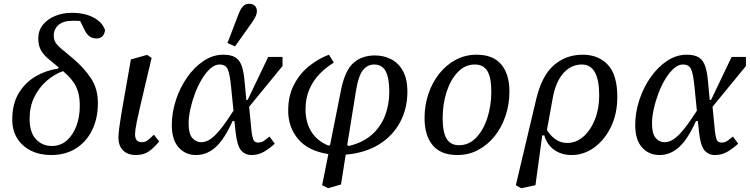

<svg xmlns="http://www.w3.org/2000/svg" viewBox="-20 -810 3975 1018"><path d="M251 12Q191 12 144.5 -11Q98 -34 71.5 -76Q45 -118 45 -176Q45 -259 79 -315.5Q113 -372 168 -404.5Q223 -437 287 -446L292 -452Q262 -477 237 -497.5Q212 -518 197.5 -543Q183 -568 183 -606Q183 -648 207.5 -678.5Q232 -709 272.5 -725.5Q313 -742 361 -742Q430 -742 477 -716.5Q524 -691 537 -650Q531 -606 491 -606Q472 -606 456.5 -616Q441 -626 429 -650L405 -699Q397 -699 388 -699.5Q379 -700 369 -700Q315 -700 290 -677.5Q265 -655 265 -622Q265 -600 274.5 -584.5Q284 -569 306.5 -550.5Q329 -532 367 -500Q427 -449 463 -394Q499 -339 499 -264Q499 -182 468.5 -120Q438 -58 382.5 -23Q327 12 251 12ZM137 -180Q137 -108 170.5 -72Q204 -36 255 -36Q301 -36 334 -65Q367 -94 385 -142Q403 -190 403 -248Q403 -290 394.5 -321Q386 -352 366.5 -378.5Q347 -405 314 -433Q267 -416 226.5 -380.5Q186 -345 161.5 -294.5Q137 -244 137 -180Z M700 12Q658 12 633 -12Q608 -36 608 -82Q608 -101 612.5 -134Q617 -167 622.5 -200.5Q628 -234 632 -256L674 -495L760 -519L784 -503L750 -360Q733 -287 722 -240Q711 -193 705.5 -165.5Q700 -138 698 -123Q696 -108 696 -98Q696 -56 732 -56Q750 -56 764 -67Q778 -78 796 -96L824 -60Q797 -27 769.5 -7.5Q742 12 700 12Z M980 -155Q980 -101 999.5 -78.5Q1019 -56 1046 -56Q1070 -56 1093.5 -71Q1117 -86 1147 -122.5Q1177 -159 1218 -223L1205 -352Q1199 -415 1188 -441.5Q1177 -468 1144 -468Q1119 -468 1095 -446.5Q1071 -425 1050 -390Q1029 -355 1013.5 -313.5Q998 -272 989 -230.5Q980 -189 980 -155ZM1020 12Q963 12 927 -28.5Q891 -69 891 -147Q891 -213 912.5 -279Q934 -345 972 -399.5Q1010 -454 1059.5 -487Q1109 -520 1164 -520Q1206 -520 1229 -505Q1252 -490 1262.5 -458Q1273 -426 1277 -376L1286 -280H1293L1402 -508H1478V-460L1301 -244L1313 -120Q1316 -90 1322 -72Q1328 -54 1349 -54Q1367 -54 1380.5 -64Q1394 -74 1409 -86L1437 -48Q1407 -21 1378 -4.5Q1349 12 1313 12Q1280 12 1258.5 -12.5Q1237 -37 1229 -112L1223 -168H1213Q1170 -72 1123.5 -30Q1077 12 1020 12ZM1186 -582Q1201 -621 1216 -660Q1231 -699 1246 -738Q1255 -762 1268 -776Q1281 -790 1300 -790Q1320 -790 1331 -779.5Q1342 -769 1342 -752Q1342 -736 1333.5 -719.5Q1325 -703 1310 -682Q1289 -653 1268 -623Q1247 -593 1226 -564Z M1868 -332 1821 -41 1829 -36Q1902 -53 1949.5 -94Q1997 -135 2020.5 -194.5Q2044 -254 2044 -324Q2044 -396 2025 -432Q2006 -468 1964 -468Q1928 -468 1904 -437.5Q1880 -407 1868 -332ZM1720 188 1688 172 1721 7Q1613 -10 1560.5 -73Q1508 -136 1508 -223Q1508 -303 1539.5 -362.5Q1571 -422 1620.5 -461Q1670 -500 1724 -520L1750 -478Q1710 -454 1676 -419.5Q1642 -385 1621 -338Q1600 -291 1600 -231Q1600 -162 1630 -113Q1660 -64 1721 -38L1730 -41L1788 -332Q1809 -437 1854 -476.5Q1899 -516 1968 -516Q2014 -516 2053 -496.5Q2092 -477 2116 -434.5Q2140 -392 2140 -324Q2140 -234 2101 -161.5Q2062 -89 1989 -44Q1916 1 1813 10L1788 168Z M2405 12Q2318 12 2274.5 -39.5Q2231 -91 2231 -184Q2231 -252 2251.5 -312.5Q2272 -373 2309 -419.5Q2346 -466 2396.5 -493Q2447 -520 2507 -520Q2594 -520 2637.5 -468.5Q2681 -417 2681 -324Q2681 -257 2660.5 -196Q2640 -135 2603 -88.5Q2566 -42 2515.5 -15Q2465 12 2405 12ZM2414 -40Q2466 -40 2504.5 -80Q2543 -120 2564 -185Q2585 -250 2585 -324Q2585 -399 2564 -433.5Q2543 -468 2498 -468Q2446 -468 2407.5 -428Q2369 -388 2348 -323Q2327 -258 2327 -184Q2327 -109 2348 -74.5Q2369 -40 2414 -40Z M2911 -292 2880 -121Q2896 -93 2924 -72.5Q2952 -52 2987 -52Q3035 -52 3073.5 -86Q3112 -120 3134.5 -177Q3157 -234 3157 -304Q3157 -468 3065 -468Q3009 -468 2968 -423Q2927 -378 2911 -292ZM2743 188 2715 172 2823 -284Q2853 -410 2917.5 -465Q2982 -520 3069 -520Q3153 -520 3203 -466.5Q3253 -413 3253 -296Q3253 -206 3219 -136.5Q3185 -67 3130 -27.5Q3075 12 3011 12Q2957 12 2918.5 -15.5Q2880 -43 2866 -92H2855L2819 172Z M3437 -155Q3437 -101 3456.5 -78.5Q3476 -56 3503 -56Q3527 -56 3550.5 -71Q3574 -86 3604 -122.5Q3634 -159 3675 -223L3662 -352Q3656 -415 3645 -441.5Q3634 -468 3601 -468Q3576 -468 3552 -446.5Q3528 -425 3507 -390Q3486 -355 3470.5 -313.5Q3455 -272 3446 -230.5Q3437 -189 3437 -155ZM3477 12Q3420 12 3384 -28.5Q3348 -69 3348 -147Q3348 -213 3369.5 -279Q3391 -345 3429 -399.5Q3467 -454 3516.5 -487Q3566 -520 3621 -520Q3663 -520 3686 -505Q3709 -490 3719.5 -458Q3730 -426 3734 -376L3743 -280H3750L3859 -508H3935V-460L3758 -244L3770 -120Q3773 -90 3779 -72Q3785 -54 3806 -54Q3824 -54 3837.5 -64Q3851 -74 3866 -86L3894 -48Q3864 -21 3835 -4.5Q3806 12 3770 12Q3737 12 3715.5 -12.5Q3694 -37 3686 -112L3680 -168H3670Q3627 -72 3580.5 -30Q3534 12 3477 12Z"/></svg>

Font: Source Serif 4 Caption
Style: Italic
Weight: 400
Italic angle: -12°
Designer: Frank Grießhammer
Foundry: Adobe Systems Incorporated
Version: Version 4.004;hotconv 1.0.117;makeotfexe 2.5.65602